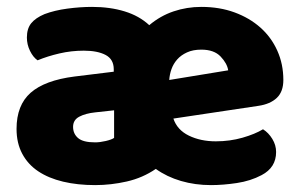

<svg xmlns="http://www.w3.org/2000/svg" viewBox="-20 -521 873 557"><path d="M592 16Q546 16 505 4Q464 -8 432 -31Q394 -5 348 5.5Q302 16 256 16Q205 16 163 6Q121 -4 91 -24Q61 -44 44.5 -75Q28 -106 28 -147Q28 -216 69 -252Q110 -288 196 -299L310 -313V-320Q310 -349 286.5 -361.5Q263 -374 223 -374Q187 -374 152.5 -366Q118 -358 89 -346Q76 -355 67 -373.5Q58 -392 58 -412Q58 -438 70.5 -453.5Q83 -469 109 -480Q138 -491 175.5 -496Q213 -501 247 -501Q299 -501 341.5 -488Q384 -475 413 -448Q445 -475 483.5 -488Q522 -501 564 -501Q617 -501 660.5 -485Q704 -469 735.5 -441Q767 -413 784.5 -374Q802 -335 802 -289Q802 -255 783 -237Q764 -219 730 -214L483 -177Q494 -144 528 -127.5Q562 -111 606 -111Q647 -111 683.5 -121.5Q720 -132 743 -146Q759 -136 770 -118Q781 -100 781 -80Q781 -35 739 -13Q707 4 667 10Q627 16 592 16ZM564 -377Q540 -377 522.5 -369Q505 -361 494 -348.5Q483 -336 477.5 -320.5Q472 -305 471 -289L642 -317Q639 -337 620 -357Q601 -377 564 -377ZM256 -108Q270 -108 287 -112Q304 -116 311 -121V-201L256 -195Q228 -192 210 -182.5Q192 -173 192 -153Q192 -133 206.5 -120.5Q221 -108 256 -108Z"/></svg>

Font: Baloo Paaji
Style: Regular
Weight: 400
Designer: Shuchita Grover and Ek Type
Foundry: Ek Type
Version: Version 1.007;PS 1.000;hotconv 1.0.88;makeotf.lib2.5.647800